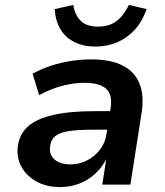

<svg xmlns="http://www.w3.org/2000/svg" viewBox="-20 -749 671 779"><path d="M223 10Q169 10 129 -12Q89 -34 68 -70.5Q47 -107 52 -153Q58 -204 93 -235.5Q128 -267 195.5 -282.5Q263 -298 365 -298H443L432 -223H366Q305 -223 265.5 -218Q226 -213 206 -198Q186 -183 183 -154Q179 -120 202.5 -101Q226 -82 265 -82Q301 -82 332 -97.5Q363 -113 385 -141Q407 -169 412 -205L429 -313Q437 -365 410.5 -389Q384 -413 323 -413Q281 -413 235 -401.5Q189 -390 139 -363L112 -450Q147 -469 186 -482Q225 -495 267 -501.5Q309 -508 351 -508Q428 -508 477 -483.5Q526 -459 546 -410Q566 -361 554 -288L509 0H395L411 -103Q393 -68 364.5 -42.5Q336 -17 300.5 -3.5Q265 10 223 10ZM367 -560Q319 -560 282.5 -578Q246 -596 225.5 -630Q205 -664 202 -712L277 -729Q285 -685 309 -663Q333 -641 378 -641Q422 -641 451.5 -662.5Q481 -684 503 -729L575 -712Q557 -661 526 -627.5Q495 -594 454.5 -577Q414 -560 367 -560Z"/></svg>

Font: Nunito Sans 8pt
Style: Bold Italic
Weight: 700
Italic angle: -9°
Version: Version 3.101;gftools[0.9.27]